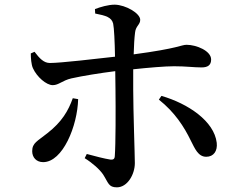

<svg xmlns="http://www.w3.org/2000/svg" viewBox="-20 -774 1040 823"><path d="M798 -171C815 -138 829 -102 864 -102C896 -102 913 -127 909 -162C898 -255 786 -330 672 -363L661 -347C729 -293 769 -231 798 -171ZM292 -353C273 -300 246 -252 183 -203C141 -169 118 -162 118 -126C118 -99 136 -79 165 -79C249 -79 312 -234 315 -349ZM112 -545C112 -526 114 -497 121 -482C138 -444 179 -409 206 -409C232 -409 247 -429 286 -438C335 -449 411 -461 474 -469L475 -392C476 -307 476 -154 472 -104C471 -91 464 -89 453 -90C427 -94 389 -104 352 -114L343 -96C377 -75 407 -48 422 -26C445 10 445 29 481 29C526 29 558 -26 558 -75C558 -109 551 -300 551 -391V-477C617 -484 687 -490 726 -490C778 -490 810 -485 844 -485C871 -485 885 -495 885 -519C885 -556 822 -582 780 -582C756 -582 748 -567 553 -541C554 -578 556 -612 559 -635C562 -663 581 -668 581 -689C581 -717 519 -753 472 -754C444 -754 410 -744 387 -735L388 -716C434 -707 458 -700 465 -673C469 -655 472 -594 473 -531C393 -522 240 -504 194 -504C168 -504 150 -523 128 -552Z"/></svg>

Font: Noto Serif HK SemiBold
Style: Regular
Weight: 600
Designer: Ryoko NISHIZUKA 西塚涼子 (kana & ideographs); Frank Grießhammer (Latin, Greek & Cyrillic); Wenlong ZHANG 张文龙 (bopomofo); San
Foundry: Adobe
Version: Version 2.001;hotconv 1.1.0;makeotfexe 2.6.0